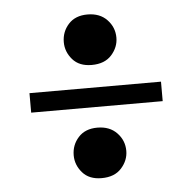

<svg xmlns="http://www.w3.org/2000/svg" viewBox="-43 -634 589 589"><g transform="rotate(-5 252.0 -339.0)"><path d="M247 -435.5Q208.5 -435.5 188 -459.2Q167.5 -483 167.5 -512.5Q167.5 -544.5 188.5 -567.8Q209.5 -591 247 -591Q285 -591 307.2 -567.8Q329.5 -544.5 329.5 -512.5Q329.5 -483 308.2 -459.2Q287 -435.5 247 -435.5ZM49 -306V-366H454V-306ZM247 -87Q208.5 -87 188 -110.8Q167.5 -134.5 167.5 -164Q167.5 -196 188.5 -219.2Q209.5 -242.5 247 -242.5Q285 -242.5 307.2 -219.2Q329.5 -196 329.5 -164Q329.5 -134.5 308.2 -110.8Q287 -87 247 -87Z"/></g></svg>

Font: Libre Caslon Text SemiBold
Style: Regular
Weight: 600
Designer: Pablo Impallari, Rodrigo Fuenzalida, Katja Schimmel
Foundry: Pablo Impallari, Rodrigo Fuenzalida
Version: Version 2.000